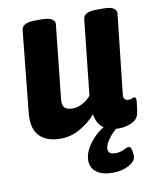

<svg xmlns="http://www.w3.org/2000/svg" viewBox="-82 -588 684 847"><g transform="rotate(-10 260.0 -164.5)"><path d="M155 8Q92 8 60 -25.5Q28 -59 35 -129L72 -493Q75 -525 134 -525H165Q195 -525 208.5 -516Q222 -507 221 -494L186 -163Q183 -137 193.5 -125.5Q204 -114 229 -114Q253 -114 276 -127Q299 -140 312 -157L348 -493Q350 -525 409 -525H441Q471 -525 484.5 -516Q498 -507 497 -494L458 -138Q456 -122 462 -115.5Q468 -109 479 -109Q487 -109 494 -112Q501 -115 505 -115Q515 -115 513 -94Q511 -84 510 -70.5Q509 -57 504 -38Q498 -15 471 -3.5Q444 8 417 8Q373 8 346.5 -11Q320 -30 313 -73Q287 -42 244.5 -17Q202 8 155 8ZM355 196Q309 196 283 177Q257 158 257 123Q257 97 273 69Q289 41 313.5 18Q338 -5 365 -17L430 -10Q396 8 372.5 38Q349 68 349 89Q349 113 381 113Q403 113 419.5 104.5Q436 96 443 96Q452 96 455.5 111.5Q459 127 459 139Q459 162 428 179Q397 196 355 196Z"/></g></svg>

Font: Asap Semi Condensed Semi Condensed Regular
Style: Bold Italic
Weight: 700
Width: 4
Italic angle: -6°
Designer: Pablo Cosgaya
Foundry: Omnibus-Type
Version: Version 3.001; ttfautohint (v1.8.4.7-5d5b)